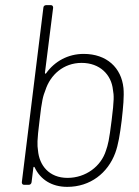

<svg xmlns="http://www.w3.org/2000/svg" viewBox="-20 -720 540 748"><path d="M461 -377C453 -456 396 -510 306 -510C245 -510 193 -481 160 -435C158 -432 155 -432 155 -436L187 -690C187 -696 184 -700 178 -700H160C154 -700 149 -696 149 -690L65 -10C65 -4 68 0 74 0H92C98 0 102 -4 103 -10L110 -67C111 -71 113 -71 115 -68C137 -21 181 8 242 8C332 8 400 -46 429 -124C441 -157 447 -195 454 -250C460 -304 464 -344 461 -377ZM393 -134C374 -72 314 -27 243 -27C171 -27 133 -76 128 -134C125 -155 124 -171 134 -250C143 -331 148 -346 157 -369C176 -428 227 -475 298 -475C369 -475 414 -429 420 -370C424 -348 425 -332 415 -252C405 -172 401 -157 393 -134Z"/></svg>

Font: Barlow ExtraLight
Style: Italic
Weight: 275
Italic angle: -7°
Designer: Jeremy Tribby
Foundry: Tribby Type
Version: Version 1.422;hotconv 1.0.109;makeotfexe 2.5.65596